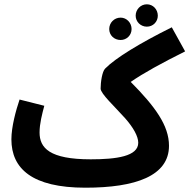

<svg xmlns="http://www.w3.org/2000/svg" viewBox="-20 -852 881 893"><path d="M663 -728C692 -728 714 -751 714 -779C714 -808 692 -832 663 -832C634 -832 611 -808 611 -779C611 -751 634 -728 663 -728ZM541 -666C569 -666 592 -688 592 -717C592 -746 569 -770 541 -770C511 -770 488 -746 488 -717C488 -688 511 -666 541 -666ZM377 21C611 21 766 -34 766 -174C766 -268 702 -356 588 -471C647 -512 731 -558 841 -613L779 -725C630 -651 517 -582 469 -533C455 -519 448 -470 448 -440C448 -416 513 -357 562 -302C600 -259 623 -218 623 -188C623 -125 522 -111 402 -111C210 -111 164 -164 164 -236C164 -277 176 -322 186 -360L71 -389C54 -339 33 -262 33 -204C33 -68 129 21 377 21Z"/></svg>

Font: Noto Sans Arabic UI Cn
Style: Bold
Weight: 700
Width: 3
Designer: Monotype Design Team, Nadine Chahine and Nizar Qandah
Foundry: Monotype Imaging Inc.
Version: Version 2.010